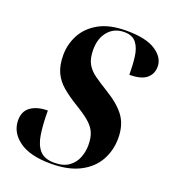

<svg xmlns="http://www.w3.org/2000/svg" viewBox="-134 -824 831 934"><g transform="rotate(20 281.5 -357.0)"><path d="M235 10Q126 10 70 -31.5Q14 -73 14 -135Q14 -182 47 -205Q80 -228 134 -228Q134 -156 142 -105Q150 -54 174.5 -27Q199 0 249 0Q297 0 325 -20.5Q353 -41 365 -72.5Q377 -104 377 -137Q377 -176 365.5 -202Q354 -228 327.5 -250.5Q301 -273 256 -300Q210 -328 177.5 -355.5Q145 -383 128.5 -419Q112 -455 112 -508Q112 -563 138 -612.5Q164 -662 219 -693Q274 -724 362 -724Q463 -724 513 -691Q563 -658 563 -611Q563 -573 535.5 -550Q508 -527 447 -527Q447 -578 441.5 -620.5Q436 -663 416 -688.5Q396 -714 354 -714Q302 -714 271 -677.5Q240 -641 240 -582Q240 -537 255 -510Q270 -483 298.5 -462.5Q327 -442 368 -417Q439 -374 470.5 -329.5Q502 -285 502 -218Q502 -156 473.5 -104Q445 -52 385.5 -21Q326 10 235 10Z"/></g></svg>

Font: Noto Serif Display SemiCondensed
Style: Bold Italic
Weight: 700
Width: 4
Italic angle: -12°
Designer: Monotype Design Team
Foundry: Monotype Imaging Inc.
Version: Version 2.009